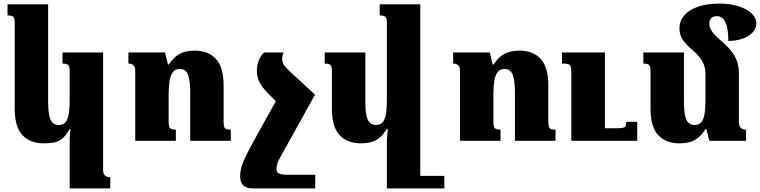

<svg xmlns="http://www.w3.org/2000/svg" viewBox="-20 -784 4231 1069"><path d="M368 265V-13Q368 -26 369.5 -39Q371 -52 372 -65H367Q346 -26 323 -9.5Q300 7 275.5 10.5Q251 14 222 14Q148 14 105 -31.5Q62 -77 62 -179V-653Q62 -670 59.5 -680Q57 -690 48.5 -694Q40 -698 22 -698V-760H248V-214Q248 -173 253.5 -144.5Q259 -116 272 -102Q285 -88 307 -88Q336 -88 348.5 -108.5Q361 -129 364.5 -162Q368 -195 368 -234V-388Q368 -404 365 -413Q362 -422 353.5 -426Q345 -430 328 -430V-492H554V162Q554 177 559 186Q564 195 573 199Q582 203 594 203V265Z M1265 -62V0H1039V-270Q1039 -334 1027 -367Q1015 -400 981 -400Q955 -400 941.5 -381Q928 -362 923.5 -330Q919 -298 919 -258V-104Q919 -89 922 -79.5Q925 -70 933.5 -66Q942 -62 959 -62V0H733V-389Q733 -405 728.5 -413.5Q724 -422 715.5 -426Q707 -430 695 -430V-492H899L915 -425H920Q941 -456 962.5 -472.5Q984 -489 1009.5 -495.5Q1035 -502 1066 -502Q1139 -502 1182 -456.5Q1225 -411 1225 -307V-107Q1225 -90 1227.5 -80Q1230 -70 1238.5 -66Q1247 -62 1265 -62Z M1734 -257 1559 58Q1546 82 1537.5 97.5Q1529 113 1525.5 123Q1522 133 1520.5 140.5Q1519 148 1519 157Q1519 175 1533.5 182Q1548 189 1586 189H1735V265H1385Q1351 265 1334 247.5Q1317 230 1317 197Q1317 177 1321.5 157Q1326 137 1338 109Q1350 81 1372 39.5Q1394 -2 1428 -63L1562 -303ZM1559 -492Q1556 -486 1553.5 -476.5Q1551 -467 1551 -458Q1551 -442 1558 -427.5Q1565 -413 1596 -384L1734 -257L1558 -180L1472 -264Q1441 -296 1425.5 -325.5Q1410 -355 1410 -391Q1410 -417 1420 -445Q1430 -473 1451 -492Z M1988 14Q1914 14 1871 -31.5Q1828 -77 1828 -179V-385Q1828 -402 1825.5 -412Q1823 -422 1814.5 -426Q1806 -430 1788 -430V-492H2014V-214Q2014 -173 2019.5 -144.5Q2025 -116 2038 -102Q2051 -88 2073 -88Q2102 -88 2114.5 -108.5Q2127 -129 2130.5 -162Q2134 -195 2134 -234V-656Q2134 -672 2131 -681Q2128 -690 2119.5 -694Q2111 -698 2094 -698V-760H2320V265H2134V5Q2134 -13 2136 -30Q2138 -47 2139 -65H2133Q2112 -31 2089 -14Q2066 3 2041.5 8.5Q2017 14 1988 14ZM2298 265V195H2454V265Z M3073 -62V0H2847V-270Q2847 -334 2835 -367Q2823 -400 2789 -400Q2763 -400 2749.5 -381Q2736 -362 2731.5 -330Q2727 -298 2727 -258V-104Q2727 -89 2730 -79.5Q2733 -70 2741.5 -66Q2750 -62 2767 -62V0H2541V-389Q2541 -405 2536.5 -413.5Q2532 -422 2523.5 -426Q2515 -430 2503 -430V-492H2707L2723 -425H2728Q2749 -456 2770.5 -472.5Q2792 -489 2817.5 -495.5Q2843 -502 2874 -502Q2947 -502 2990 -456.5Q3033 -411 3033 -307V-107Q3033 -90 3035.5 -80Q3038 -70 3046.5 -66Q3055 -62 3073 -62ZM3528 -106V0H3161V-381Q3161 -413 3152.5 -421.5Q3144 -430 3121 -430H3109V-492H3348V-70H3417Q3437 -70 3448 -72.5Q3459 -75 3463 -82.5Q3467 -90 3467 -106Z M4094 -103Q4094 -88 4099 -79Q4104 -70 4113 -66Q4122 -62 4134 -62V0H3929L3913 -65H3908Q3886 -31 3863 -14Q3840 3 3815.5 8.5Q3791 14 3762 14Q3688 14 3645 -31.5Q3602 -77 3602 -179V-385Q3602 -402 3599.5 -412Q3597 -422 3588.5 -426Q3580 -430 3562 -430V-492H3788V-214Q3788 -173 3793.5 -144.5Q3799 -116 3812 -102Q3825 -88 3847 -88Q3876 -88 3888.5 -108.5Q3901 -129 3904.5 -162Q3908 -195 3908 -234V-370Q3908 -411 3890 -442.5Q3872 -474 3837 -504Q3800 -535 3781.5 -562.5Q3763 -590 3763 -625Q3763 -669 3791 -700Q3819 -731 3868.5 -747.5Q3918 -764 3983 -764Q4044 -764 4090.5 -749.5Q4137 -735 4164 -710Q4191 -685 4191 -654Q4191 -625 4169.5 -602.5Q4148 -580 4112.5 -568Q4077 -556 4035 -556Q4035 -624 4019.5 -659Q4004 -694 3972 -694Q3950 -694 3939.5 -682.5Q3929 -671 3929 -652Q3929 -633 3943 -611Q3957 -589 3988 -563Q4050 -511 4072 -469Q4094 -427 4094 -380Z"/></svg>

Font: Noto Serif Armenian Black
Style: Regular
Weight: 900
Version: Version 2.007